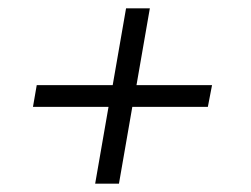

<svg xmlns="http://www.w3.org/2000/svg" viewBox="-20 -502 601 460"><path d="M478 -246H297L265 -62H208L240 -246H59L68 -298H250L282 -482H339L307 -298H488Z"/></svg>

Font: Spectral
Style: Bold Italic
Weight: 700
Italic angle: -10°
Designer: Jean-Baptiste Levee
Foundry: Production Type
Version: Version 2.001